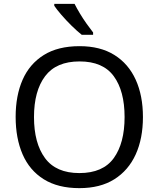

<svg xmlns="http://www.w3.org/2000/svg" viewBox="-20 -964 821 994"><path d="M720 -358Q720 -247 682.5 -164.5Q645 -82 572 -36Q499 10 391 10Q280 10 206.5 -36Q133 -82 97 -165Q61 -248 61 -359Q61 -469 97 -551Q133 -633 206.5 -679Q280 -725 392 -725Q499 -725 572 -679.5Q645 -634 682.5 -551.5Q720 -469 720 -358ZM156 -358Q156 -223 213 -145.5Q270 -68 391 -68Q513 -68 569 -145.5Q625 -223 625 -358Q625 -493 569 -569.5Q513 -646 392 -646Q271 -646 213.5 -569.5Q156 -493 156 -358ZM366 -944Q377 -922 393.5 -894.5Q410 -867 428.5 -841Q447 -815 462 -796V-784H403Q380 -802 351 -830.5Q322 -859 297.5 -887.5Q273 -916 261 -934V-944Z"/></svg>

Font: Noto Sans Yi
Style: Regular
Weight: 400
Designer: Monotype Design Team
Foundry: Monotype Imaging Inc.
Version: Version 2.002; ttfautohint (v1.8.4.7-5d5b)